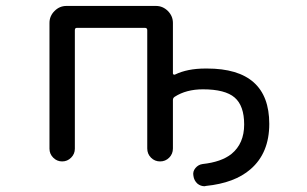

<svg xmlns="http://www.w3.org/2000/svg" viewBox="-20 -567 1040 650"><path d="M507.8 -546.9Q531.2 -546.9 548.3 -529.8Q565.4 -512.7 565.4 -489.3V-318.4Q565.4 -316.4 567.4 -314.9Q569.3 -313.5 572.3 -314.5Q614.3 -335 675.8 -335Q677.7 -335 680.7 -335Q891.6 -335 891.6 -147.5Q891.6 -48.8 828.1 5.9Q774.4 52.7 676.8 62.5Q674.8 63.5 672.9 63.5Q659.2 63.5 648.4 54.7Q636.7 43.9 634.8 28.3Q631.8 13.7 641.6 2Q651.4 -9.8 666 -11.7Q729.5 -18.6 763.7 -45.9Q806.6 -81.1 806.6 -145.5Q806.6 -209 774.4 -236.8Q742.2 -264.6 667 -264.6Q610.4 -264.6 571.3 -239.3Q565.4 -235.4 565.4 -228.5V-64.5Q565.4 -45.9 552.7 -33.2Q540 -20.5 522 -20.5Q503.9 -20.5 491.2 -33.2Q478.5 -45.9 478.5 -64.5V-464.8Q478.5 -472.7 470.7 -472.7H240.2Q233.4 -472.7 233.4 -464.8V-63.5Q233.4 -45.9 220.7 -33.2Q208 -20.5 190.4 -20.5Q172.9 -20.5 160.2 -33.2Q147.5 -45.9 147.5 -63.5V-489.3Q147.5 -512.7 164.6 -529.8Q181.6 -546.9 205.1 -546.9Z"/></svg>

Font: Rounded Mgen+ 1mn regular
Style: Regular
Weight: 400
Designer: [Source Han Sans]
Ryoko NISHIZUKA  (kana & ideographs); Paul D. Hunt (Latin, Greek & Cyrillic); Wenlong ZHANG  (bopomofo
Version: Version 1.059.20150602